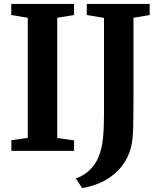

<svg xmlns="http://www.w3.org/2000/svg" viewBox="-20 -763 816 971"><path d="M120.5 -65.5V-673L37 -687V-743H354.5V-687L269.5 -673V-65L354.5 -53V0H37.5V-54ZM363.5 139.5Q389 131 412.5 114.5Q436 98 455 72.2Q474 46.5 485.5 11.5Q493 -11 497.5 -38.5Q502 -66 504 -106Q506 -146 506 -204V-672.5L419 -687V-743H737V-687L655 -673V-273.5Q655 -183.5 653.5 -118.8Q652 -54 642 -16Q628 38 593.8 80.5Q559.5 123 509 150.5Q458.5 178 395.5 188Z"/></svg>

Font: Merriweather 36pt
Style: Bold
Weight: 700
Designer: Eben Sorkin
Foundry: Eben Sorkin
Version: Version 2.100